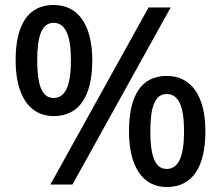

<svg xmlns="http://www.w3.org/2000/svg" viewBox="-20 -744 892 774"><path d="M196 -724C92 -724 43 -642 43 -501C43 -360 98 -276 196 -276C302 -276 352 -360 352 -501C352 -642 296 -724 196 -724ZM668 -714H579L183 0H272ZM196 -652C244 -652 266 -600 266 -501C266 -400 244 -349 196 -349C149 -349 130 -401 130 -501C130 -600 149 -652 196 -652ZM652 -438C548 -438 500 -356 500 -215C500 -74 554 10 652 10C758 10 808 -74 808 -215C808 -356 752 -438 652 -438ZM652 -365C700 -365 722 -315 722 -215C722 -114 700 -63 652 -63C605 -63 586 -115 586 -215C586 -314 605 -365 652 -365Z"/></svg>

Font: Noto Sans Lao UI Med
Style: Regular
Weight: 500
Designer: Monotype Design Team
Foundry: Monotype Imaging Inc.
Version: Version 2.000